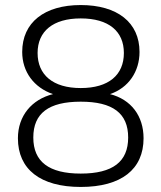

<svg xmlns="http://www.w3.org/2000/svg" viewBox="-20 -733 640 761"><path d="M300 8C461 8 549 -62 549 -185C549 -274 499 -339 416 -360C490 -385 533 -450 533 -527C533 -644 445 -713 300 -713C156 -713 68 -644 68 -527C68 -449 114 -386 190 -360C106 -339 51 -274 51 -185C51 -62 140 8 300 8ZM300 -45C174 -45 112 -92 112 -188C112 -284 173 -330 300 -330C427 -330 488 -284 488 -188C488 -92 427 -45 300 -45ZM300 -384C190 -384 129 -436 129 -523C129 -609 190 -660 300 -660C411 -660 471 -609 471 -523C471 -436 411 -384 300 -384Z"/></svg>

Font: Poppy and Pepper Light
Style: Regular
Weight: 300
Designer: Thy Ha
Foundry: Thy Ha
Version: Version 0.001;Glyphs 3.2 (3227)